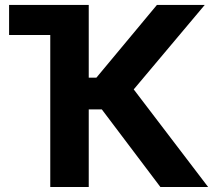

<svg xmlns="http://www.w3.org/2000/svg" viewBox="-20 -747 889 767"><path d="M620.7 0 386.7 -310H334.5V0H180.8V-607.2H16.3V-727.3H334.5V-436.8H365.1L606.9 -727.3H797.9L514.2 -389.9L811.4 0Z"/></svg>

Font: InterMG
Style: Bold
Weight: 700
Designer: Rasmus Andersson
Foundry: rsms
Version: Version 3.019;December 26, 2023;FontCreator 15.0.0.2955 64-b